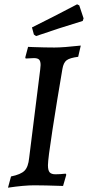

<svg xmlns="http://www.w3.org/2000/svg" viewBox="-20 -858 407 889"><path d="M202 -93Q202 -69 210 -60Q218 -51 237 -51Q258 -51 284 -54L287 -49L272 3Q182 0 139 0Q91 0 17 11L31 -41Q76 -50 93.5 -67.5Q111 -85 115 -127L166 -535Q168 -553 168 -557Q168 -575 161 -582Q154 -589 137 -589L99 -587Q99 -588 98 -589.5Q97 -591 97 -592L110 -641L134 -640Q188 -638 232 -638Q273 -638 354 -647L342 -595Q303 -590 288.5 -579Q274 -568 269 -539Q244 -393 223 -257Q202 -121 202 -93ZM147 -691 137 -698 128 -731Q223 -778 337 -838L347 -833L367 -773L363 -761Q251 -727 147 -691Z"/></svg>

Font: Alegreya Medium
Style: Italic
Weight: 500
Italic angle: -7°
Designer: Juan Pablo del Peral
Foundry: Huerta Tipografica
Version: Version 2.008; ttfautohint (v1.8)